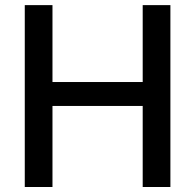

<svg xmlns="http://www.w3.org/2000/svg" viewBox="-20 -748 781 768"><path d="M79.1 0V-727.5H189.9V-419.9H550.8V-727.5H661.6V0H550.8V-324.2H189.9V0Z"/></svg>

Font: Inter 16pt Medium
Style: Regular
Weight: 500
Version: Version 4.001;git-66647c0bb